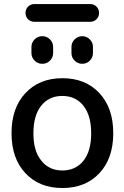

<svg xmlns="http://www.w3.org/2000/svg" viewBox="-20 -943 613 951"><path d="M184.6 -147.5Q222.7 -98.6 288.6 -98.6Q354.5 -98.6 393.1 -146.5Q431.6 -194.3 431.6 -282.7Q431.6 -371.1 393.1 -419.4Q354.5 -467.8 288.6 -467.8Q222.7 -467.8 184.1 -419.4Q145.5 -371.1 145.5 -282.7Q145.5 -194.3 184.6 -147.5ZM105.5 -481.4Q174.8 -555.7 289.1 -555.7Q403.3 -555.7 472.2 -481.9Q541 -408.2 541 -283.2Q541 -158.2 472.2 -85Q403.3 -11.7 289.1 -11.7Q174.8 -11.7 106 -85Q37.1 -158.2 37.1 -283.2Q37.1 -408.2 105.5 -481.4ZM150.4 -835Q131.8 -835 119.1 -847.7Q106.4 -860.4 106.4 -878.9Q106.4 -897.5 119.1 -910.2Q131.8 -922.9 150.4 -922.9H426.8Q445.3 -922.9 458 -910.2Q470.7 -897.5 470.7 -878.9Q470.7 -860.4 458 -847.7Q445.3 -835 426.8 -835ZM135.7 -680.7V-710Q135.7 -732.4 151.4 -748Q167 -763.7 189.5 -763.7Q211.9 -763.7 227.5 -748Q243.2 -732.4 243.2 -710V-680.7Q243.2 -658.2 227.5 -642.6Q211.9 -627 189.5 -627Q167 -627 151.4 -642.6Q135.7 -658.2 135.7 -680.7ZM334 -679.7V-710.9Q334 -732.4 349.6 -748Q365.2 -763.7 387.2 -763.7Q409.2 -763.7 424.8 -748Q440.4 -732.4 440.4 -710.9V-679.7Q440.4 -658.2 424.8 -642.6Q409.2 -627 387.2 -627Q365.2 -627 349.6 -642.6Q334 -658.2 334 -679.7Z"/></svg>

Font: Gen Jyuu Gothic P Medium
Style: Regular
Weight: 500
Designer: [Source Han Sans]
Ryoko NISHIZUKA  (kana & ideographs); Paul D. Hunt (Latin, Greek & Cyrillic); Wenlong ZHANG  (bopomofo
Version: Version 1.002.20150607